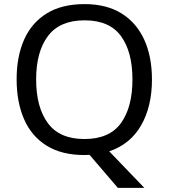

<svg xmlns="http://www.w3.org/2000/svg" viewBox="-20 -745 821 935"><path d="M720 -358Q720 -227 667.5 -135Q615 -43 512 -8L683 170H554L416 9Q410 9 403.5 9.5Q397 10 391 10Q280 10 206.5 -36Q133 -82 97 -165Q61 -248 61 -359Q61 -469 97 -551Q133 -633 206.5 -679Q280 -725 392 -725Q499 -725 572 -679.5Q645 -634 682.5 -551.5Q720 -469 720 -358ZM156 -358Q156 -223 213 -145.5Q270 -68 391 -68Q513 -68 569 -145.5Q625 -223 625 -358Q625 -493 569 -569.5Q513 -646 392 -646Q271 -646 213.5 -569.5Q156 -493 156 -358Z"/></svg>

Font: Noto Sans Lao
Style: Regular
Weight: 400
Designer: Monotype Design Team
Foundry: Monotype Imaging Inc.
Version: Version 2.003; ttfautohint (v1.8.4.7-5d5b)